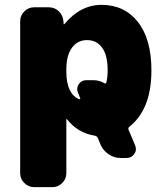

<svg xmlns="http://www.w3.org/2000/svg" viewBox="-20 -550 676 790"><path d="M253 -255Q253 -165 305 -142Q307 -141 309 -142.5Q311 -144 310 -146L301 -168Q293 -187 304 -203.5Q315 -220 335 -220H366Q387 -220 409 -208Q416 -203 418 -212Q423 -235 423 -260Q423 -322 400.5 -353.5Q378 -385 338 -385Q299 -385 276 -353.5Q253 -322 253 -265ZM509 -16 536 48Q544 67 532.5 83.5Q521 100 501 100H475Q450 100 428 85.5Q406 71 395 48L382 17Q379 10 369 8Q300 -3 256 -59Q256 -60 254 -60Q253 -60 253 -59V163Q253 186 236 203Q219 220 196 220H120Q97 220 80 203Q63 186 63 163V-463Q63 -486 80 -503Q97 -520 120 -520H181Q205 -520 222 -503.5Q239 -487 241 -463L242 -451Q242 -450 243 -450Q244 -450 245 -451Q311 -530 398 -530Q492 -530 547.5 -459.5Q603 -389 603 -260Q603 -101 513 -29Q506 -24 509 -16Z"/></svg>

Font: Rounded Mplus 1c Black
Style: Regular
Weight: 900
Version: Version 1.059.20150529